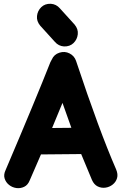

<svg xmlns="http://www.w3.org/2000/svg" viewBox="-20 -996 645 1017"><path d="M138 -42 197 -178 410 -180 467 -43Q478 -18 497.5 -8.5Q517 1 538.5 -2Q560 -5 577 -18.5Q594 -32 600 -52.5Q606 -73 595 -99Q506 -303 383 -673Q374 -700 348.5 -713Q323 -726 295 -717Q266 -708 254 -680Q250 -674 247 -667Q171 -474 10 -96Q-2 -71 4.5 -50.5Q11 -30 28 -16.5Q45 -3 66.5 0Q88 3 108 -6.5Q128 -16 138 -42ZM256 -318 311 -451 358 -319 256 -318ZM319 -750Q350 -749 369.5 -768Q389 -787 392 -814.5Q395 -842 375 -866L297 -952Q278 -974 249 -976Q218 -977 198.5 -958Q179 -939 176 -911.5Q173 -884 193 -860L271 -774Q290 -752 319 -750Z"/></svg>

Font: Balsamiq Sans
Style: Bold
Weight: 700
Designer: Michael Angeles
Foundry: Balsamiq SRL
Version: Version 1.020; ttfautohint (v1.8.4.7-5d5b);gftools[0.9.26]